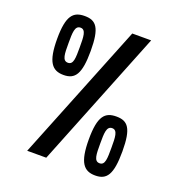

<svg xmlns="http://www.w3.org/2000/svg" viewBox="-130 -834 896 946"><g transform="rotate(20 318.0 -360.5)"><path d="M65 -569C65 -447 95 -412 155 -412C215 -412 241 -447 241 -569C241 -691 215 -721 155 -721C95 -721 65 -691 65 -569ZM155 -660C184 -660 184 -622 184 -568C184 -512 184 -476 155 -476C125 -476 125 -512 125 -568C125 -622 125 -660 155 -660ZM381 -157C381 -35 411 0 471 0C531 0 557 -35 557 -157C557 -279 531 -309 471 -309C411 -309 381 -279 381 -157ZM471 -248C500 -248 500 -210 500 -156C500 -100 500 -64 471 -64C441 -64 441 -100 441 -156C441 -210 441 -248 471 -248ZM503 -720H404L115 0H215Z"/></g></svg>

Font: Economica
Style: Bold
Weight: 700
Designer: Vicente Lamonaca
Foundry: Vicente Lamonaca
Version: Version 1.100